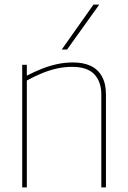

<svg xmlns="http://www.w3.org/2000/svg" viewBox="-20 -810 554 830"><path d="M76 0V-530H96V-483Q129 -500 160.5 -512.5Q192 -525 225.5 -532.5Q259 -540 296 -540Q341 -540 372.5 -525Q404 -510 421 -479Q438 -448 438 -401V0H418V-401Q418 -457 387.5 -489Q357 -521 292 -521Q257 -521 224.5 -513.5Q192 -506 160.5 -493Q129 -480 96 -462V0ZM247 -596 384 -790H409L270 -596Z"/></svg>

Font: Georama ExtraCondensed Thin Thin
Style: Regular
Weight: 250
Version: Version 1.001